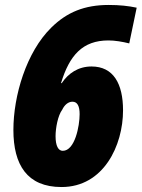

<svg xmlns="http://www.w3.org/2000/svg" viewBox="-20 -744 571 774"><path d="M228 10C398 10 476 -158 476 -299C476 -407 437 -476 349 -476C295 -476 255 -448 229 -409H226C260 -521 313 -581 417 -581C443 -581 473 -576 501 -569L531 -713C498 -720 463 -724 418 -724C321 -724 250 -695 187 -633C86 -534 34 -358 34 -220C34 -80 89 10 228 10ZM233 -136C215 -136 204 -156 204 -195C204 -227 213 -278 231 -302C240 -321 255 -334 272 -334C292 -334 301 -316 301 -284C301 -236 282 -136 233 -136Z"/></svg>

Font: Noto Sans Condensed Black
Style: Italic
Weight: 900
Width: 3
Italic angle: -12°
Designer: Monotype Design Team
Foundry: Monotype Imaging Inc.
Version: Version 2.013